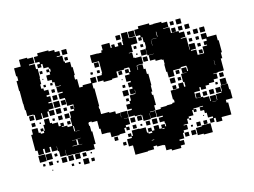

<svg xmlns="http://www.w3.org/2000/svg" viewBox="-80 -662 1098 829"><g transform="rotate(-15 468.5 -248.0)"><path d="M421 -117V-96H394V-93H358V-115H350V-116H321V-141H316V-177H292V-181H279V-178H277V-165H280V-139H284V-83H275V-62H237V-65H213V-64H179V-65H150V-92H149V-68H123V-94H119V-116H118V-99H94V-121H87V-100H65V-120H58V-99H34V-120H25V-192H33V-214H59V-192H67V-186H82V-195H87V-220H95V-242H117V-220H125V-215H150V-197H159V-208H173V-194H162V-191H186V-184H207V-220H211V-246H232V-254H219V-268H233V-255H235V-273H208V-302H207V-309H184V-333H204V-338H183V-364H204V-366H181V-387H172V-399H154V-423H172V-435H178V-448H173V-456H151V-476H144V-463H128V-479H141V-488H123V-514H141V-526H191V-521H216V-511H236V-491H219V-488H243V-462H247V-454H269V-429H274V-393H270V-374H279V-336H295V-342H334V-363H358V-339H337V-316H341V-236H338V-225H340V-201H376V-197H402V-185H420V-165H421V-186H451V-156H430V-155H450V-127H430V-118H443V-104H429V-117ZM909 -378H913V-324H908V-299H901V-246H873V-244H853V-242H867V-220H848V-209H824V-203H807V-190H785V-203H779V-188H753V-161H756V-160H785V-155H810V-133H813V-154H839V-131H841V-156H866V-160H845V-182H867V-161H870V-187H902V-161H906V-121H876V-108H883V-54H839V-38H813V-58H805V-42H787V-60H803V-67H782V-89H774V-103H758V-119H774V-122H756V-121H731V-117H742V-105H730V-116H724V-93H702V-85H693V-64H672V-61H686V-41H666V-31H660V-7H638V-1H656V19H637V30H595V23H572V-1H566V-3H538V-8H522V5H494V7H438V-35H420V-67H442V-74H429V-88H443V-75H449V-98H483V-96H511V-72H517V-66H533V-73H518V-89H534V-74H545V-92H567V-74H578V-89H594V-78H598V-91H596V-101H576V-121H595V-126H571V-156H595V-162H623V-164H649V-168H660V-181H656V-221H685V-222H695V-242H717V-222H723V-243H718V-279H743V-280H725V-302H747V-284H751V-304H749V-308H724V-303H689V-278H663V-304H659V-338H661V-359H654V-362H627V-369H604V-393H627V-394H599V-428H602V-453H598V-476H593V-464H579V-478H591V-487H572V-515H591V-526H641V-518H658V-519H694V-513H718V-489H694V-487H722V-461H756V-453H778V-429H757V-426H781V-371H783V-394H809V-368H786V-364H809V-340H838V-369H859V-373H848V-389H863V-399H844V-423H868V-404H909ZM26 -389H24V-433H32V-453H28V-489H58V-519H94V-514H119V-488H94V-484H119V-461H126V-421H124V-393H119V-373H128V-362H147V-340H133V-333H148V-309H133V-304H149V-278H126V-272H147V-250H125V-271H118V-249H94V-271H90V-247H62V-272H57V-275H30V-302H27V-331H26ZM579 -224V-178H571V-156H546V-154H569V-128H543V-151H542V-125H510V-151H506V-154H479V-158H453V-184H473V-190H455V-212H473V-224H480V-247H506V-250H485V-272H500V-281H486V-301H500V-307H482V-335H503V-343H488V-359H504V-344H510V-363H508V-365H486V-361H451V-336H425V-332H387V-339H364V-363H387V-370H390V-424H359V-458H393V-457H411V-466H418V-489H454V-466H459V-478H473V-465H488V-479H504V-465H510V-487H512V-515H540V-487H542V-486H571V-456H542V-425H524V-423H538V-399H544V-397H572V-365H544V-363H542V-344H544V-363H568V-341H576V-317H582V-265H579V-238H574V-224ZM543 -514H569V-488H543ZM245 -512H267V-490H245ZM755 -512H777V-490H755ZM486 -511H506V-491H486ZM728 -509H744V-493H728ZM660 -461H662V-483H660ZM786 -481H806V-461H786ZM727 -480H745V-462H727ZM775 -480V-462H757V-480ZM263 -478V-464H249V-478ZM656 -457H634V-456H656ZM631 -429V-453H630V-429ZM845 -452H867V-430H845ZM816 -451H836V-431H816ZM789 -448H803V-434H789ZM130 -447H142V-435H130ZM160 -435V-447H172V-435ZM550 -447H562V-435H550ZM580 -435V-447H592V-435ZM598 -399H574V-423H598ZM366 -421H386V-401H366ZM803 -404H789V-418H803ZM819 -418H833V-404H819ZM559 -414V-408H553V-414ZM134 -409V-413H138V-409ZM596 -391V-371H576V-391ZM833 -374H819V-388H833ZM382 -387V-375H370V-387ZM141 -376H131V-386H141ZM161 -376V-386H171V-376ZM341 -386H351V-376H341ZM458 -359H474V-343H458ZM834 -343H818V-359H834ZM173 -344H159V-358H173ZM176 -311H156V-331H176ZM464 -319V-323H468V-319ZM179 -278H153V-304H179ZM186 -301H206V-281H186ZM698 -299H714V-283H698ZM870 -278H871V-299H870ZM472 -285H460V-297H472ZM478 -249H454V-273H478ZM155 -272H177V-250H155ZM665 -272H687V-250H665ZM36 -271H56V-251H36ZM203 -268V-254H189V-268ZM713 -268V-254H699V-268ZM507 -251H508V-265H507ZM206 -221H186V-241H206ZM175 -240V-222H157V-240ZM877 -222V-240H895V-222ZM54 -239V-223H38V-239ZM684 -239V-223H668V-239ZM472 -237V-225H460V-237ZM141 -236V-226H131V-236ZM79 -234V-228H73V-234ZM899 -188H873V-214H899ZM203 -208V-194H189V-208ZM70 -195V-207H82V-195ZM861 -206V-196H851V-206ZM209 -159H213V-182H209ZM756 -181H776V-161H756ZM836 -161H816V-181H836ZM805 -180V-162H787V-180ZM232 -158H214V-157H232ZM456 -151H476V-131H456ZM506 -131H486V-151H506ZM818 -128V-127H836V-128ZM228 -125H214V-124H228ZM185 -100V-98H213V-97H228V-98H213V-123H189V-122H207V-100ZM545 -122H567V-100H545ZM517 -120H535V-102H517ZM474 -119V-103H458V-119ZM492 -107V-115H500V-107ZM61 -66H31V-96H61ZM89 -68H63V-94H89ZM384 -73H368V-89H384ZM112 -75H100V-87H112ZM710 -85V-77H702V-85ZM764 -79V-83H768V-79ZM579 -73V-70H589V-73ZM147 -40H125V-62H147ZM177 -40H155V-62H177ZM207 -40H185V-62H207ZM727 -42V-60H745V-42ZM84 -43H68V-59H84ZM218 -43V-59H234V-43ZM774 -43H758V-59H774ZM413 -44H399V-58H413ZM51 -46H41V-56H51ZM110 -47H102V-55H110ZM702 -47V-55H710V-47ZM253 -48V-54H259V-48ZM720 -37H746V-41H786V-1H746V-5H720ZM533 -36H522V-34H533ZM238 -9H214V-33H238ZM716 -11H696V-31H716ZM685 -12H667V-30H685ZM263 -14H249V-28H263ZM171 -16H161V-26H171ZM200 -17H192V-25H200ZM78 -19H74V-23H78Z"/></g></svg>

Font: Rubik-Storm
Style: Regular
Weight: 400
Designer: NaN (generative design), Hubert & Fischer (Rubik source font outlines)
Foundry: NaN, Hubert & Fischer
Version: Version 1.000